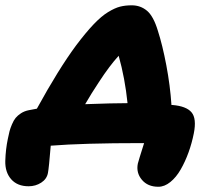

<svg xmlns="http://www.w3.org/2000/svg" viewBox="-65 -548 802 730"><path d="M537.1 162.1Q496.6 162.1 474.4 135.5Q452.1 108.9 459 74.2Q460.9 65.4 482.9 -3.9H471.2Q252 -3.9 127.9 5.9Q121.1 89.8 117.2 109.9Q112.8 132.8 91.6 146.5Q70.3 160.2 43.9 160.2Q1 160.2 -22.5 133.5Q-45.9 106.9 -44.9 64Q-43.5 19 -35.2 -20Q-31.7 -37.6 -28.8 -48.8Q-25.9 -60.1 -19.5 -75.2Q-13.2 -90.3 -5.6 -99.6Q2 -108.9 14.6 -117.2Q27.3 -125.5 43.9 -128.9Q57.6 -131.8 75.2 -134.8Q157.7 -285.2 224.1 -375Q261.2 -424.3 291 -455.6Q320.8 -486.8 346.2 -502.2Q371.6 -517.6 391.4 -522.7Q411.1 -527.8 436 -527.8Q469.2 -527.8 493.9 -507.1Q518.6 -486.3 535.2 -431.2Q552.7 -377 567.4 -299.8Q582 -222.7 586.9 -148.9H589.8Q643.6 -144.5 663.3 -120.8Q683.1 -97.2 671.9 -41Q664.6 -3.9 651.9 31.2Q639.2 66.4 622.1 96.2Q605 126 582.8 144Q560.5 162.1 537.1 162.1ZM311 -235.8Q283.7 -194.8 258.8 -151.9Q365.2 -155.8 419.9 -155.8Q410.2 -250.5 386.2 -335.9Q351.6 -298.3 311 -235.8Z"/></svg>

Font: Shantell Sans Normal
Style: Italic
Weight: 800
Italic angle: -11.31°
Designer: Stephen Nixon, Anya Danilova, Shantell Martin
Foundry: Arrow Type
Version: Version 1.006;[559af2be0]